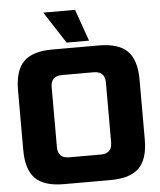

<svg xmlns="http://www.w3.org/2000/svg" viewBox="-60 -962 851 1023"><g transform="rotate(-5 365.0 -450.0)"><path d="M40 0ZM510 -510Q510 -570 450 -570H280Q220 -570 220 -510V-190Q220 -130 280 -130H450Q510 -130 510 -190ZM690 -190Q690 -85 642.5 -37.5Q595 10 490 10H240Q135 10 87.5 -37.5Q40 -85 40 -190V-510Q40 -615 87.5 -662.5Q135 -710 240 -710H490Q595 -710 642.5 -662.5Q690 -615 690 -510ZM320 -740 210 -910H380L440 -740Z"/></g></svg>

Font: Russo One
Style: Regular
Weight: 400
Designer: Jovanny lemonad
Foundry: Jovanny Lemonad
Version: Version 1.001